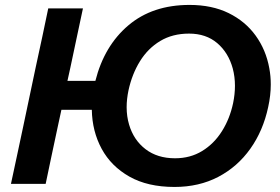

<svg xmlns="http://www.w3.org/2000/svg" viewBox="-20 -747 1137 780"><path d="M24.5 0Q37 -57.5 48.5 -112Q60 -166 74.5 -234L125 -473.5Q140 -542 151.8 -597.5Q163.5 -653 176 -713H317Q304 -654 292.5 -598Q280.5 -542 266 -473L254 -418.5H367.5Q403.5 -561 501.5 -644Q599.5 -727 750 -727Q841 -727 908.8 -693.8Q976.5 -660.5 1018.5 -602.5Q1060.5 -544.5 1074 -470Q1080 -438 1080 -404Q1080 -359.5 1069.5 -312Q1049 -216 997 -142.8Q945 -69.5 866.8 -28.5Q788.5 12.5 689 12.5Q580 12.5 505.8 -29.5Q431.5 -71.5 393 -142.5Q354.5 -213.5 353 -301H229.5L215 -234Q200.5 -166 189 -112Q177.5 -58 165.5 0ZM691 -104Q753 -104 801.2 -133.5Q849.5 -163 881.5 -213.8Q913.5 -264.5 927 -328Q934.5 -364.5 934.5 -398.5Q934.5 -435.5 925.5 -469Q908 -533 862.5 -571.8Q817 -610.5 748 -610.5Q681 -610.5 631 -580.5Q581 -550.5 548.8 -498.5Q516.5 -446.5 502 -380Q494.5 -344 494.5 -311.5Q494.5 -274 504.5 -240.5Q523 -178 571.2 -141Q619.5 -104 691 -104Z"/></svg>

Font: Heraclito SemiBold
Style: Italic
Weight: 600
Italic angle: -12°
Designer: Kostas Bartsokas (font) & Cristiano Sobral (main changes)
Foundry: Kostas Bartsokas (font) & Cristiano Sobral (main changes)
Version: Version 1.00;July 8, 2020;FontCreator 13.0.0.2655 64-bit